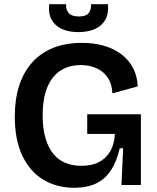

<svg xmlns="http://www.w3.org/2000/svg" viewBox="-20 -876 742 909"><path d="M332 13Q250 13 186.5 -24.5Q123 -62 86.5 -137.5Q50 -213 50 -324Q50 -405 70.5 -469.5Q91 -534 131.5 -579.5Q172 -625 231 -649Q290 -673 368 -673Q426 -673 473.5 -659Q521 -645 556 -618Q591 -591 610.5 -553Q630 -515 632 -467L512 -434Q510 -480 489.5 -509.5Q469 -539 436 -553.5Q403 -568 363 -568Q308 -568 267.5 -542.5Q227 -517 204.5 -464Q182 -411 182 -329Q182 -267 195.5 -221.5Q209 -176 233 -147Q257 -118 290.5 -104.5Q324 -91 365 -91Q413 -91 446.5 -107.5Q480 -124 500.5 -157.5Q521 -191 524 -242H393V-335H647V-222V0H555L563 -174H547Q533 -113 506 -71Q479 -29 436 -8Q393 13 332 13ZM213 -856H293Q291 -833 304.5 -815.5Q318 -798 354 -798Q388 -798 400.5 -815Q413 -832 411 -856H491Q495 -812 479 -783Q463 -754 430 -739Q397 -724 351 -724Q305 -724 272.5 -739Q240 -754 224 -783.5Q208 -813 213 -856Z"/></svg>

Font: Bricolage Grotesque 28pt SemiBold
Style: Regular
Weight: 600
Version: Version 1.001;gftools[0.9.33.dev8+g029e19f]